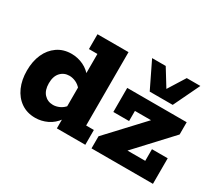

<svg xmlns="http://www.w3.org/2000/svg" viewBox="-118 -855 1232 1099"><g transform="rotate(30 497.5 -305.5)"><path d="M200 10Q146 10 106.5 -17.5Q67 -45 46 -92.5Q25 -140 25 -201Q25 -263 46 -310Q67 -357 106.5 -384.5Q146 -412 200 -412Q241 -412 279 -394Q317 -376 344 -338L327 -332V-485H271V-583H476V-98H527V0H339V-78L344 -64Q317 -26 279 -8Q241 10 200 10ZM252 -105Q272 -105 293.5 -114.5Q315 -124 333 -146L327 -94V-301L333 -256Q315 -278 293.5 -287.5Q272 -297 252 -297Q216 -297 193 -272Q170 -247 170 -201Q170 -155 193 -130Q216 -105 252 -105ZM568 0V-80L814 -344L832 -310H676V-243H572V-402H965V-321L720 -57L700 -92H870V-169H974V0ZM694 -448 610 -621H700L769 -509L839 -621H929L846 -448Z"/></g></svg>

Font: Rokkitt ExtraBold
Style: Regular
Weight: 800
Version: Version 3.103